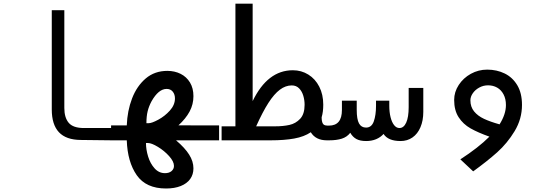

<svg xmlns="http://www.w3.org/2000/svg" viewBox="-20 -782 3040 1070"><path d="M268.5 -172V-725H338.5V-180Q338.5 -126.5 363 -97.5Q387.5 -68.5 448 -68.5H601.5V0L430.5 -2Q348.5 -2.5 308.5 -45Q268.5 -87.5 268.5 -172Z M686.5 0H599V-83H686.5Q689.5 -164.5 716 -233.5Q742.5 -302.5 792.2 -344.8Q842 -387 912.5 -387Q953.5 -387 986.5 -370.5Q1019.5 -354 1038.8 -322.2Q1058 -290.5 1058 -246Q1058 -200.5 1036.8 -160.8Q1015.5 -121 974.5 -83.5L1201 -83V0H961Q1010.5 42 1034.2 79.8Q1058 117.5 1058 156Q1058 190.5 1039.8 215.8Q1021.5 241 987 254.8Q952.5 268.5 905.5 268.5Q794 268.5 742.2 194.5Q690.5 120.5 686.5 0ZM949.5 142.5Q949.5 118 922.5 88Q895.5 58 860 36.5Q824.5 15 804.5 15H793.5Q793.5 51.5 805.5 90.5Q817.5 129.5 841.5 156.2Q865.5 183 899.5 183Q922.5 183 936 171.5Q949.5 160 949.5 142.5ZM955 -233.5Q955 -256 942.8 -271.2Q930.5 -286.5 908.5 -286.5Q863.5 -286.5 824.5 -217.5Q809.5 -189.5 802.8 -161.8Q796 -134 796 -95.5H809Q826 -95.5 862.2 -115Q898.5 -134.5 926.8 -166Q955 -197.5 955 -233.5Z M1215 -78H1292V-761.5H1388V-218.5Q1471 -390.5 1612 -390.5Q1659.5 -390.5 1698.2 -366.5Q1737 -342.5 1759.2 -299Q1781.5 -255.5 1781.5 -198.5Q1781.5 -158.5 1772.5 -128.5Q1772.5 -105.5 1778.8 -94Q1785 -82.5 1801.5 -82.5V0Q1739.5 0 1712 -45Q1675 -20 1619.8 -10Q1564.5 0 1490 0H1215ZM1677.5 -198Q1677.5 -224 1670.2 -248.5Q1663 -273 1647 -289.5Q1631 -306 1606 -306Q1571.5 -306 1539.8 -282.2Q1508 -258.5 1476 -208.8Q1444 -159 1407.5 -78H1513Q1558 -78 1593 -85.8Q1628 -93.5 1652.8 -120Q1677.5 -146.5 1677.5 -198Z M1932 -42Q1914 -18.5 1884.8 -9.2Q1855.5 0 1815.5 0H1798.5V-82H1813.5Q1885.5 -82 1885.5 -169V-221H1968V-170Q1968 -117 1980.8 -94Q1993.5 -71 2020 -71Q2051 -71 2063.2 -105.8Q2075.5 -140.5 2075.5 -192.5V-221H2149.5V-192.5Q2149.5 -157.5 2156.5 -129.2Q2163.5 -101 2176.2 -84.8Q2189 -68.5 2206 -68.5Q2230 -68.5 2243.8 -98.8Q2257.5 -129 2257.5 -185V-292H2339V-158.5Q2339 -110 2323.2 -73Q2307.5 -36 2278.8 -16Q2250 4 2212.5 4Q2143 4 2117.5 -35.5Q2100.5 -16.5 2075.8 -6.2Q2051 4 2020.5 4Q1987 4 1966.2 -7.2Q1945.5 -18.5 1932 -42Z M2695 -394Q2748.5 -394 2792.5 -372.5Q2836.5 -351 2862.8 -307Q2889 -263 2889 -197.5Q2889 -119 2848 -51.2Q2807 16.5 2750.8 66.8Q2694.5 117 2617 173L2545.5 106Q2646 41 2707.5 -20.5Q2644 -43 2602.5 -66.5Q2561 -90 2536 -128.5Q2511 -167 2511 -225Q2511 -269.5 2536.5 -308.5Q2562 -347.5 2604.2 -370.8Q2646.5 -394 2695 -394ZM2764 -89Q2799.5 -145.5 2799.5 -196.5Q2799.5 -231 2786.2 -256Q2773 -281 2750.5 -293.8Q2728 -306.5 2700 -306.5Q2673.5 -306.5 2650.8 -294Q2628 -281.5 2614.8 -262.2Q2601.5 -243 2601.5 -223Q2601.5 -186.5 2622 -161.2Q2642.5 -136 2677.2 -119.8Q2712 -103.5 2764 -89Z"/></svg>

Font: JuliaMono Medium
Style: Regular
Weight: 500
Monospace: yes
Designer: cormullion
Foundry: corm
Version: Version 0.054; ttfautohint (v1.8.4)